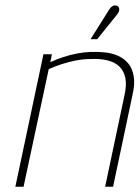

<svg xmlns="http://www.w3.org/2000/svg" viewBox="-20 -705 527 725"><path d="M422 -650Q427 -656 429 -662Q431 -668 430 -673.5Q429 -679 424 -682Q419 -685 413 -684.5Q407 -684 402 -680Q397 -676 393 -670L322 -557H347ZM450 -345 377 0H407L480 -345Q490 -387 485 -416.5Q480 -446 465 -464.5Q450 -483 427.5 -493.5Q405 -504 377.5 -507Q350 -510 322 -509Q297 -508 271 -503Q245 -498 219 -489.5Q193 -481 170 -470L176 -500H144L38 0H69L164 -444Q186 -454 212 -462.5Q238 -471 266 -476.5Q294 -482 321 -482Q356 -484 384 -477.5Q412 -471 429.5 -455Q447 -439 453 -412Q459 -385 450 -345Z"/></svg>

Font: Advent Pro ExtraLight
Style: Italic
Weight: 250
Italic angle: -12°
Version: Version 3.000